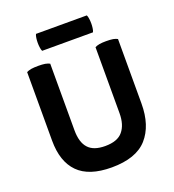

<svg xmlns="http://www.w3.org/2000/svg" viewBox="-162 -1027 1064 1175"><g transform="rotate(-20 370.0 -439.5)"><path d="M226.6 -702.1Q216.8 -708 197.3 -711.9Q178.7 -714.8 152.3 -714.8Q126 -714.8 106.4 -711.9Q86.9 -708 76.2 -702.1Q76.2 -665 76.2 -590.8Q76.2 -506.8 76.2 -255.9Q76.2 -119.1 146.5 -47.9Q216.8 23.4 364.3 23.4Q523.4 23.4 595.7 -57.6Q668 -138.7 668 -282.2Q668 -421.9 668 -702.1Q658.2 -708 639.6 -711.9Q621.1 -714.8 593.8 -714.8Q569.3 -714.8 550.8 -711.9Q531.2 -708 521.5 -702.1Q521.5 -558.6 521.5 -272.5Q521.5 -197.3 486.3 -155.3Q452.1 -113.3 371.1 -113.3Q295.9 -113.3 261.7 -151.4Q226.6 -189.5 226.6 -268.6Q226.6 -413.1 226.6 -702.1ZM207 -903.3Q202.1 -893.6 200.2 -877.9Q198.2 -863.3 198.2 -847.7Q198.2 -833 200.2 -818.4Q202.1 -802.7 207 -793Q317.4 -793 538.1 -793Q543 -802.7 544.9 -818.4Q546.9 -833 546.9 -847.7Q546.9 -863.3 544.9 -877.9Q543 -893.6 538.1 -903.3Q427.7 -903.3 207 -903.3Z"/></g></svg>

Font: cl
Style: Bold
Weight: 400
Designer: Mitja Miklavcic
Version: Version 7.504; 2011; Build 1021